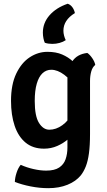

<svg xmlns="http://www.w3.org/2000/svg" viewBox="-20 -787 572 1028"><path d="M490 -439.5Q475 -427.5 468.5 -404.2Q462 -381 462 -353.5V-70.5Q462 -8 456.2 34Q450.5 76 439.5 103.8Q428.5 131.5 413 151.5Q386.5 184 341.5 202.2Q296.5 220.5 238.5 220.5Q192 220.5 144 211Q96 201.5 59.5 187Q60 164.5 68.8 137.8Q77.5 111 91 95.5Q123 110 159.5 118.2Q196 126.5 227 126.5Q272 126.5 296.8 110Q321.5 93.5 331.2 65.5Q341 37.5 341 2.5V-364Q341 -418 366.5 -457.5Q392 -497 447.5 -503.5Q461 -494.5 474 -475.5Q487 -456.5 490 -439.5ZM39 -247Q39 -334.5 67 -393Q95 -451.5 139.5 -480.5Q184 -509.5 234 -509.5Q280 -509.5 312.8 -495.2Q345.5 -481 368.5 -459.8Q391.5 -438.5 406.5 -417L388 -313.5Q360.5 -359.5 324.2 -386.5Q288 -413.5 254.5 -413.5Q227.5 -413.5 207.5 -394.8Q187.5 -376 176.8 -338.8Q166 -301.5 166 -246.5Q166 -165 188.8 -128.8Q211.5 -92.5 244 -92.5Q280 -92.5 313.5 -116.5Q347 -140.5 367 -181L385.5 -89.5Q370.5 -64.5 345 -42.2Q319.5 -20 286.5 -5.5Q253.5 9 215.5 9Q156.5 9 117.2 -23.2Q78 -55.5 58.5 -113.2Q39 -171 39 -247ZM220 -558Q215.5 -567 212.5 -582.2Q209.5 -597.5 209.5 -612Q209.5 -664.5 245.2 -705.2Q281 -746 342.5 -767Q357.5 -762 367.5 -748.2Q377.5 -734.5 381 -717Q319.5 -679.5 319.5 -622.5Q319.5 -610 323 -596.5Q326.5 -583 332 -572Q318 -562.5 299 -557.2Q280 -552 260 -552Q238 -552 220 -558Z"/></svg>

Font: Signika Negative Light SemiBold
Style: Regular
Weight: 600
Version: Version 2.001